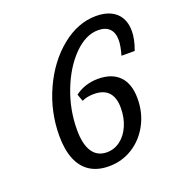

<svg xmlns="http://www.w3.org/2000/svg" viewBox="-112 -676 729 782"><g transform="rotate(-20 252.5 -285.0)"><path d="M81.3 -173.7Q81.3 -278.8 124.6 -373.3Q167.9 -467.8 238.8 -525Q309.7 -582.3 388.4 -582.3Q425.2 -582.3 451.3 -569.8Q477.4 -557.3 491.3 -533.4Q505.2 -509.6 505.2 -475.7Q505.2 -439.5 488.3 -394.4H431Q442.3 -433.7 442.3 -458.1Q442.3 -491.1 425.4 -508Q408.5 -525 376.3 -525Q322.7 -525 271.8 -473.9Q220.9 -422.7 189.2 -341Q157.5 -259.3 157.5 -172.2Q157.5 -109.8 178.9 -77.5Q200.3 -45.2 241.6 -45.2Q273.5 -45.2 299.7 -64.8Q325.9 -84.5 340.8 -118.9Q355.7 -153.4 355.9 -195.8Q356 -241.2 334.8 -263.9Q313.6 -286.6 271.4 -286.6Q241.8 -286.6 219.6 -276L208.5 -306.8Q251.9 -339 308.6 -339Q368.6 -339 400.8 -305.7Q433 -272.5 433 -208.8Q433 -147.6 406.1 -97.2Q379.2 -46.8 333.1 -17.8Q287 11.3 230.1 11.3Q181.7 11.3 148.6 -9.8Q115.5 -30.8 98.4 -72.2Q81.3 -113.6 81.3 -173.7Z"/></g></svg>

Font: Playfair Micro SmCond SmLight
Style: Italic
Weight: 360
Width: 4
Italic angle: -15.6°
Designer: Claus Eggers Sørensen
Foundry: Claus Eggers Sørensen
Version: Version 2.203;Glyphs 3.3 (3326)